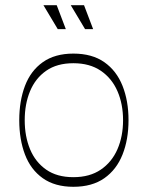

<svg xmlns="http://www.w3.org/2000/svg" viewBox="-20 -702 568 738"><path d="M262 16Q191 16 144.5 -17Q98 -50 76 -108Q54 -166 54 -240Q54 -314 76 -372Q98 -430 144.5 -463Q191 -496 262 -496Q334 -496 381 -463Q428 -430 451 -372Q474 -314 474 -240Q474 -166 451 -108Q428 -50 381 -17Q334 16 262 16ZM262 -21Q325 -21 367.5 -50Q410 -79 431.5 -128.5Q453 -178 453 -240Q453 -302 431.5 -351.5Q410 -401 367.5 -430Q325 -459 262 -459Q199 -459 157.5 -430Q116 -401 95.5 -351.5Q75 -302 75 -240Q75 -178 95.5 -128.5Q116 -79 157.5 -50Q199 -21 262 -21ZM307 -590 252 -682H303L338 -590ZM202 -590 147 -682H198L233 -590Z"/></svg>

Font: Ojuju ExtraLight
Style: Regular
Weight: 200
Designer: Chisaokwu Joboson, Mirko Velimirovic
Foundry: Udi Foundry
Version: Version 1.000